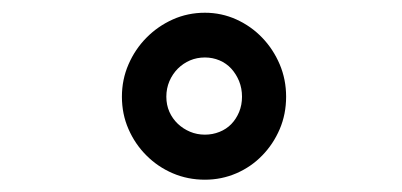

<svg xmlns="http://www.w3.org/2000/svg" viewBox="-20 -741 640 306"><path d="M174.3 -586.9Q174.3 -614.3 184.8 -638.4Q195.3 -662.6 213.4 -680.9Q231.4 -699.2 255.4 -710Q279.3 -720.7 306.6 -720.7Q333 -720.7 356.7 -710Q380.4 -699.2 397.9 -680.9Q415.5 -662.6 425.8 -638.4Q436 -614.3 436 -586.9Q436 -559.1 425.8 -535.2Q415.5 -511.2 397.9 -493.2Q380.4 -475.1 356.7 -464.8Q333 -454.6 306.6 -454.6Q279.3 -454.6 255.4 -464.8Q231.4 -475.1 213.4 -493.2Q195.3 -511.2 184.8 -535.2Q174.3 -559.1 174.3 -586.9ZM245.1 -586.9Q245.1 -573.7 250 -562.7Q254.9 -551.8 263.4 -543.7Q272 -535.6 283 -531Q293.9 -526.4 306.6 -526.4Q318.8 -526.4 329.8 -530.8Q340.8 -535.2 348.6 -543.2Q356.4 -551.3 361.1 -562.5Q365.7 -573.7 365.7 -586.9Q365.7 -600.1 361.1 -611.6Q356.4 -623 348.6 -631.6Q340.8 -640.1 329.8 -644.8Q318.8 -649.4 306.6 -649.4Q293.9 -649.4 283 -644.8Q272 -640.1 263.4 -631.6Q254.9 -623 250 -611.6Q245.1 -600.1 245.1 -586.9Z"/></svg>

Font: TypoPRO Roboto Mono
Style: Bold
Weight: 700
Designer: Google
Version: Version 2.000986; 2015; ttfautohint (v1.3)